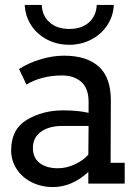

<svg xmlns="http://www.w3.org/2000/svg" viewBox="-20 -742 549 776"><path d="M484 -84V0H337V-47Q271 14 194 14Q146 14 107 -6Q68 -26 46.5 -60Q25 -94 25 -134Q25 -220 89 -258Q153 -296 235 -296Q295 -296 338 -286V-332Q338 -384 309 -410.5Q280 -437 230 -437Q187 -437 149 -426.5Q111 -416 87 -400L57 -463Q94 -487 143 -502Q192 -517 239 -517Q330 -517 379 -473Q428 -429 428 -337L427 -84ZM337 -117 338 -233H232Q178 -233 145.5 -209.5Q113 -186 113 -144Q113 -104 140.5 -83Q168 -62 214 -62Q249 -62 283 -78Q317 -94 337 -117ZM80 -722H149Q150 -679 180 -652Q210 -625 260 -625Q310 -625 339.5 -651.5Q369 -678 371 -722H440Q438 -677 413.5 -640Q389 -603 348.5 -582Q308 -561 260 -561Q211 -561 170.5 -582Q130 -603 106 -640Q82 -677 80 -722Z"/></svg>

Font: Arvo
Style: Regular
Weight: 400
Designer: Anton Koovit (Cyrillic Expansion: Cyreal)
Foundry: Anton Koovit, Yassin Baggar
Version: Version 3.000